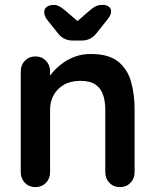

<svg xmlns="http://www.w3.org/2000/svg" viewBox="-20 -766 636 786"><path d="M351 -545Q425 -545 463.5 -514Q502 -483 516.5 -431.5Q531 -380 531 -317V-61Q531 -35 514 -17.5Q497 0 471 0Q445 0 428 -17.5Q411 -35 411 -61V-317Q411 -350 402.5 -376.5Q394 -403 372 -419Q350 -435 309 -435Q269 -435 241.5 -419Q214 -403 199.5 -376.5Q185 -350 185 -317V-61Q185 -35 168 -17.5Q151 0 125 0Q99 0 82 -17.5Q65 -35 65 -61V-474Q65 -500 82 -517.5Q99 -535 125 -535Q151 -535 168 -517.5Q185 -500 185 -474V-431L170 -434Q179 -451 196 -470.5Q213 -490 236 -507Q259 -524 288 -534.5Q317 -545 351 -545ZM314 -600H278Q240 -600 217 -630L173 -685Q161 -701 161 -717Q161 -730 171.5 -738Q182 -746 202 -746Q220 -746 247 -723L312 -667L286 -670L347 -723Q361 -735 372 -740.5Q383 -746 402 -746Q416 -746 425.5 -738.5Q435 -731 435 -720Q435 -713 431.5 -704.5Q428 -696 419 -685L375 -630Q352 -600 314 -600Z"/></svg>

Font: Quicksand Variable Light
Style: Regular
Weight: 300
Designer: Andrew Paglinawan
Foundry: Andrew Paglinawan
Version: Version 3.004